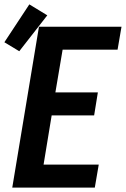

<svg xmlns="http://www.w3.org/2000/svg" viewBox="-47 -857 575 877"><path d="M9 0 131 -735H508L490 -630H239L206 -435H400L383 -330H189L152 -105H404L386 0ZM41 -623 -27 -664 87 -837 169 -787Z"/></svg>

Font: Iosevka SS04 Extrabold Oblique
Style: Regular
Weight: 800
Italic angle: -9°
Monospace: yes
Designer: Belleve Invis
Foundry: Belleve Invis
Version: Version 19.0.0; ttfautohint (v1.8.4)